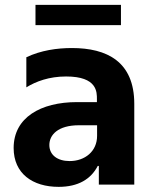

<svg xmlns="http://www.w3.org/2000/svg" viewBox="-20 -747 621 777"><path d="M469.5 -727.3H123.6V-645.2H469.5ZM217.3 9.2C296.5 9.2 348 -22 375.7 -75.6H380V0H523.4V-326.7C523.4 -497.9 412.6 -552.6 271 -552.6C210.9 -552.6 145.6 -543.3 86.6 -515.3V-393.5C125.7 -417.6 179 -437.5 247.5 -437.5C374.3 -437.5 372.2 -373.9 372.2 -345.2V-333.8H291.9C144.5 -333.8 35.2 -271.3 35.2 -148.1C35.2 -44.4 112.2 9.2 217.3 9.2ZM261.7 -95.2C213.1 -95.2 179.7 -119.3 179.7 -160.2C179.7 -200.6 213.8 -240.1 299.4 -240.1H372.9V-197.1C372.9 -134.6 323.9 -95.2 261.7 -95.2Z"/></svg>

Font: TID UI
Style: Bold
Weight: 700
Designer: The TID Project Authors
Foundry: Bakken & Bæck
Version: Version 1.001;hotconv 1.0.109;makeotfexe 2.5.65596